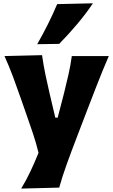

<svg xmlns="http://www.w3.org/2000/svg" viewBox="-20 -902 675 1146"><path d="M106.4 223.6Q138.2 171.4 163.3 117.4Q188.5 63.5 210 10.3Q196.3 -46.4 177.2 -103.8Q158.2 -161.1 138.7 -215.8L103 -317.9Q82 -378.9 58.1 -442.9Q34.2 -506.8 6.8 -567.4L231 -572.8Q239.3 -514.2 250.7 -458.7Q262.2 -403.3 275.9 -344.7L310.1 -199.7H324.2L361.8 -344.2Q376 -400.9 388.4 -455.8Q400.9 -510.7 408.7 -567.4H629.4Q609.4 -521.5 592 -478.8Q574.7 -436 554.7 -385Q534.7 -334 507.3 -262.7L446.3 -103.5Q404.8 4.4 377.4 80.6Q350.1 156.7 333.5 217.8ZM202.1 -638.2Q236.3 -698.2 266.1 -757.8Q295.9 -817.4 321.3 -877.4L534.7 -882.3Q492.7 -819.8 441.4 -759Q390.1 -698.2 333.5 -640.1Z"/></svg>

Font: Pinar DS1 ExtraBold
Style: Regular
Weight: 800
Designer: Amin Abedi
Version: Version 3.000